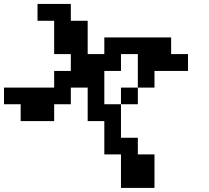

<svg xmlns="http://www.w3.org/2000/svg" viewBox="-20 -796 1040 957"><path d="M0 -276.4V-359.4H250V-442.4H333V-526.4H250V-692.4H167V-776.4H333V-692.4H417V-526.4H500V-609.4H833V-526.4H917V-442.4H750V-359.4H667V-276.4H583V-109.4H667V-26.4H750V140.6H583V-26.4H500V-192.4H417V-359.4H333V-276.4H250V-192.4H83V-276.4ZM583 -276.4V-359.4H667V-526.4H583V-442.4H500V-276.4Z"/></svg>

Font: KH Dot Dougenzaka 12
Style: Regular
Weight: 400
Designer: Original version for X68000 by Keitarou Hiraki (http://hp.vector.co.jp/authors/VA000874/) / TrueType conversion by Homem
Version: Version 1.00.20150527